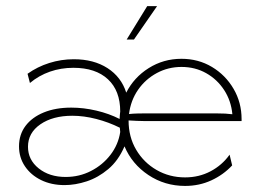

<svg xmlns="http://www.w3.org/2000/svg" viewBox="-20 -595 846 623"><path d="M189.6 5.6Q146.5 5.6 113.2 -10.8Q79.9 -27.1 60.8 -55.6Q41.7 -84 41.7 -120.1Q41.7 -158.3 62.8 -186.5Q84 -214.6 122.2 -230.2Q160.4 -245.8 211.1 -245.8Q251.4 -245.8 292.7 -236.1Q334 -226.4 368.1 -209Q368.1 -215.3 368.8 -221.2Q369.4 -227.1 370.1 -233.3Q370.1 -300.7 330.2 -337.8Q290.3 -375 218.1 -375Q177.8 -375 142 -362.5Q106.2 -350 77.1 -325.7L69.4 -355.6Q101.4 -378.5 139.9 -390.6Q178.5 -402.8 219.4 -402.8Q284 -402.8 328.8 -374Q373.6 -345.1 389.6 -294.4Q414.6 -343.8 462.5 -374Q510.4 -404.2 568.8 -404.2Q623.6 -404.2 667.7 -377.8Q711.8 -351.4 737.8 -306.9Q763.9 -262.5 763.9 -208.3V-202.1H451.4Q438.2 -202.1 424.7 -202.8Q411.1 -203.5 397.2 -204.2Q397.2 -150.7 421.9 -109Q446.5 -67.4 488.2 -43.4Q529.9 -19.4 580.6 -19.4Q625.7 -19.4 663.2 -39.2Q700.7 -59 725 -93.1L733.3 -58.3Q704.9 -27.8 665.6 -9.7Q626.4 8.3 580.6 8.3Q514.6 8.3 461.5 -27.1Q408.3 -62.5 384 -120.1Q363.9 -73.6 331.2 -46.2Q298.6 -18.8 261.5 -6.6Q224.3 5.6 189.6 5.6ZM193.1 -20.8Q237.5 -20.8 275.3 -40.3Q313.2 -59.7 338.5 -92.7Q363.9 -125.7 370.1 -166.7L368.8 -180.6Q332.6 -198.6 292.4 -209Q252.1 -219.4 214.6 -219.4Q151.4 -219.4 111.1 -191.7Q70.8 -163.9 70.8 -118.8Q70.8 -76.4 105.6 -48.6Q140.3 -20.8 193.1 -20.8ZM398.6 -225Q411.8 -226.4 425 -226.7Q438.2 -227.1 451.4 -227.1H680.6Q698.6 -227.1 710.8 -226.4Q722.9 -225.7 734 -224.3Q729.9 -268.1 707.3 -302.8Q684.7 -337.5 649 -357.6Q613.2 -377.8 568.8 -377.8Q525.7 -377.8 488.9 -358Q452.1 -338.2 428.1 -303.8Q404.2 -269.4 398.6 -225ZM391 -466.7 457.6 -575H489.6L414.6 -466.7Z"/></svg>

Font: Afacad Flux Thin
Style: Regular
Weight: 250
Designer: Kristian Moeller
Foundry: Dicotype
Version: Version 1.100